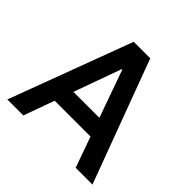

<svg xmlns="http://www.w3.org/2000/svg" viewBox="-177 -875 1043 1043"><g transform="rotate(45 344.0 -353.5)"><path d="M344 -556H340L140 0H17L281 -707H408L671 0H542ZM532 -177H155V-283H532Z"/></g></svg>

Font: 42dot Sans
Style: Bold
Weight: 700
Designer: 42dot
Version: Version 1.000